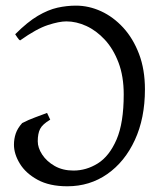

<svg xmlns="http://www.w3.org/2000/svg" viewBox="-20 -650 576 685"><path d="M220.2 14.6Q156.7 14.6 114.3 -8.5Q71.8 -31.7 50.8 -66.2Q29.8 -100.6 29.8 -133.8Q29.8 -154.3 36.1 -173.3Q42.5 -192.4 59.1 -210.9Q80.6 -222.2 105.7 -231.4Q130.9 -240.7 147.9 -247.1L159.2 -223.1Q131.3 -206.5 123 -189.9Q114.7 -173.3 114.7 -146Q114.7 -122.6 130.6 -98.4Q146.5 -74.2 175 -57.9Q203.6 -41.5 242.2 -41.5Q288.1 -41.5 329.1 -67.1Q370.1 -92.8 395.8 -152.1Q421.4 -211.4 421.4 -313Q421.4 -377.9 402.8 -426.8Q384.3 -475.6 354 -508.3Q323.7 -541 287.8 -557.4Q252 -573.7 216.8 -573.7Q190.9 -573.7 150.6 -560.5Q110.4 -547.4 51.8 -505.9Q46.9 -508.3 41.7 -516.6Q36.6 -524.9 34.2 -527.8Q78.1 -571.8 115 -593.5Q151.9 -615.2 185.1 -622.6Q218.3 -629.9 251 -629.9Q296.9 -629.9 340.6 -609.9Q384.3 -589.8 419.7 -551.3Q455.1 -512.7 476.1 -457.3Q497.1 -401.9 497.1 -331.1Q497.1 -228.5 461.2 -150.6Q425.3 -72.8 362.8 -29.1Q300.3 14.6 220.2 14.6Z"/></svg>

Font: David Libre
Style: Regular
Weight: 400
Designer: Ismar David, J. Victor Gaultney, Annie Olsen and Meir Sadan
Foundry: Monotype Imaging Inc. & SIL International
Version: Version 1.100; ttfautohint (v1.8.4.7-5d5b)